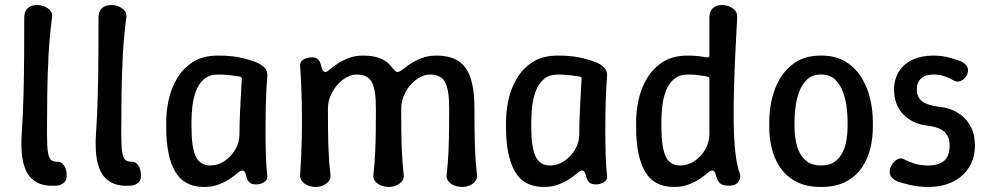

<svg xmlns="http://www.w3.org/2000/svg" viewBox="-20 -730 3904 760"><path d="M204 5Q156 8 127 -7.5Q98 -23 84 -52.5Q70 -82 66.5 -120.5Q63 -159 66 -200Q71 -275 73 -353Q75 -431 75.5 -508.5Q76 -586 76 -661Q76 -684 89 -697Q102 -710 127 -710Q143 -710 157 -704Q171 -698 179.5 -687.5Q188 -677 186 -661Q176 -586 172 -508.5Q168 -431 167 -353Q166 -275 166 -200Q166 -153 169.5 -129Q173 -105 181.5 -97.5Q190 -90 204 -90Q222 -91 233 -76Q244 -61 244 -33Q244 -15 231.5 -5.5Q219 4 204 5Z M498 5Q450 8 421 -7.5Q392 -23 378 -52.5Q364 -82 360.5 -120.5Q357 -159 360 -200Q365 -275 367 -353Q369 -431 369.5 -508.5Q370 -586 370 -661Q370 -684 383 -697Q396 -710 421 -710Q437 -710 451 -704Q465 -698 473.5 -687.5Q482 -677 480 -661Q470 -586 466 -508.5Q462 -431 461 -353Q460 -275 460 -200Q460 -153 463.5 -129Q467 -105 475.5 -97.5Q484 -90 498 -90Q516 -91 527 -76Q538 -61 538 -33Q538 -15 525.5 -5.5Q513 4 498 5Z M788 10Q708 10 673 -51.5Q638 -113 638 -225V-250Q638 -289 647.5 -334Q657 -379 680.5 -419Q704 -459 743.5 -484.5Q783 -510 843 -510Q891 -510 926 -503Q961 -496 990 -485Q1010 -478 1025 -464Q1040 -450 1038 -429Q1034 -380 1032.5 -325Q1031 -270 1031 -216Q1031 -162 1032.5 -115Q1034 -68 1038 -34Q1040 -18 1025.5 -9Q1011 0 994 0Q976 0 967.5 -8Q959 -16 955 -32Q953 -43 949 -49Q945 -55 938 -55Q932 -55 920.5 -45Q909 -35 890.5 -22.5Q872 -10 846.5 0Q821 10 788 10ZM813 -75Q842 -75 868 -92Q894 -109 911 -137.5Q928 -166 928 -200Q928 -236 929.5 -272Q931 -308 933 -344Q935 -380 937 -416Q939 -425 929 -427Q917 -429 893.5 -432Q870 -435 843 -435Q809 -435 788 -417Q767 -399 756 -370Q745 -341 741.5 -309Q738 -277 738 -250V-225Q738 -149 754.5 -112Q771 -75 813 -75Z M1229 10Q1213 10 1198.5 4Q1184 -2 1175.5 -13Q1167 -24 1168 -39Q1173 -109 1174.5 -181.5Q1176 -254 1174.5 -327Q1173 -400 1168 -469Q1167 -486 1181.5 -494.5Q1196 -503 1215 -503Q1231 -503 1239 -495Q1247 -487 1251 -471Q1253 -461 1257 -453Q1261 -445 1268 -445Q1274 -445 1285.5 -455Q1297 -465 1315.5 -477.5Q1334 -490 1359.5 -500Q1385 -510 1418 -510Q1457 -510 1485 -499Q1513 -488 1531 -464Q1538 -456 1543 -450.5Q1548 -445 1553 -445Q1561 -445 1573.5 -455Q1586 -465 1604.5 -477.5Q1623 -490 1649 -500Q1675 -510 1708 -510Q1788 -510 1823 -461.5Q1858 -413 1858 -300Q1858 -258 1858.5 -213.5Q1859 -169 1861 -125Q1863 -81 1868 -39Q1870 -24 1861.5 -13Q1853 -2 1839 4Q1825 10 1809 10Q1793 10 1778 4Q1763 -2 1754.5 -13Q1746 -24 1748 -39Q1753 -81 1755 -125Q1757 -169 1757.5 -213.5Q1758 -258 1758 -300Q1758 -376 1741.5 -405.5Q1725 -435 1683 -435Q1655 -435 1628.5 -415.5Q1602 -396 1585 -365Q1568 -334 1568 -300Q1568 -258 1568.5 -213.5Q1569 -169 1571 -125Q1573 -81 1578 -39Q1580 -24 1571.5 -13Q1563 -2 1549 4Q1535 10 1519 10Q1503 10 1488 4Q1473 -2 1464.5 -13Q1456 -24 1458 -39Q1463 -81 1465 -125Q1467 -169 1467.5 -213.5Q1468 -258 1468 -300Q1468 -376 1451.5 -405.5Q1435 -435 1393 -435Q1365 -435 1338.5 -415.5Q1312 -396 1295 -365Q1278 -334 1278 -300Q1278 -258 1278.5 -213.5Q1279 -169 1281 -125Q1283 -81 1288 -39Q1290 -24 1281.5 -13Q1273 -2 1259 4Q1245 10 1229 10Z M2133 10Q2053 10 2018 -51.5Q1983 -113 1983 -225V-250Q1983 -289 1992.5 -334Q2002 -379 2025.5 -419Q2049 -459 2088.5 -484.5Q2128 -510 2188 -510Q2236 -510 2271 -503Q2306 -496 2335 -485Q2355 -478 2370 -464Q2385 -450 2383 -429Q2379 -380 2377.5 -325Q2376 -270 2376 -216Q2376 -162 2377.5 -115Q2379 -68 2383 -34Q2385 -18 2370.5 -9Q2356 0 2339 0Q2321 0 2312.5 -8Q2304 -16 2300 -32Q2298 -43 2294 -49Q2290 -55 2283 -55Q2277 -55 2265.5 -45Q2254 -35 2235.5 -22.5Q2217 -10 2191.5 0Q2166 10 2133 10ZM2158 -75Q2187 -75 2213 -92Q2239 -109 2256 -137.5Q2273 -166 2273 -200Q2273 -236 2274.5 -272Q2276 -308 2278 -344Q2280 -380 2282 -416Q2284 -425 2274 -427Q2262 -429 2238.5 -432Q2215 -435 2188 -435Q2154 -435 2133 -417Q2112 -399 2101 -370Q2090 -341 2086.5 -309Q2083 -277 2083 -250V-225Q2083 -149 2099.5 -112Q2116 -75 2158 -75Z M2648 10Q2568 10 2533 -51.5Q2498 -113 2498 -225V-250Q2498 -289 2507.5 -334Q2517 -379 2540.5 -419Q2564 -459 2603.5 -484.5Q2643 -510 2703 -510Q2728 -510 2747.5 -507.5Q2767 -505 2777 -503Q2788 -500 2788 -511V-661Q2788 -684 2801 -697Q2814 -710 2837 -710Q2854 -710 2868 -704Q2882 -698 2890.5 -687.5Q2899 -677 2898 -661Q2888 -486 2885 -363Q2882 -240 2887.5 -162Q2893 -84 2908 -44Q2914 -28 2903.5 -11.5Q2893 5 2867 5Q2839 5 2829 -5.5Q2819 -16 2815 -32Q2813 -43 2809 -49Q2805 -55 2798 -55Q2792 -55 2780.5 -45Q2769 -35 2750.5 -22.5Q2732 -10 2706.5 0Q2681 10 2648 10ZM2673 -75Q2702 -75 2728 -92Q2754 -109 2771 -137.5Q2788 -166 2788 -200V-416Q2788 -426 2779 -427Q2769 -429 2749 -432Q2729 -435 2703 -435Q2669 -435 2648 -417Q2627 -399 2616 -370Q2605 -341 2601.5 -309Q2598 -277 2598 -250V-225Q2598 -149 2614.5 -112Q2631 -75 2673 -75Z M3435 -225Q3435 -186 3425.5 -144.5Q3416 -103 3392.5 -68Q3369 -33 3329.5 -11.5Q3290 10 3230 10Q3170 10 3130.5 -11.5Q3091 -33 3067.5 -68Q3044 -103 3034.5 -144.5Q3025 -186 3025 -225V-250Q3025 -289 3034.5 -334Q3044 -379 3067.5 -419Q3091 -459 3130.5 -484.5Q3170 -510 3230 -510Q3290 -510 3329.5 -484.5Q3369 -459 3392.5 -419Q3416 -379 3425.5 -334Q3435 -289 3435 -250ZM3335 -250Q3335 -276 3331 -307.5Q3327 -339 3316 -368Q3305 -397 3284.5 -416Q3264 -435 3230 -435Q3196 -435 3175.5 -416Q3155 -397 3144 -368Q3133 -339 3129 -307.5Q3125 -276 3125 -250V-225Q3125 -203 3129 -177.5Q3133 -152 3144 -128.5Q3155 -105 3175.5 -90Q3196 -75 3230 -75Q3264 -75 3284.5 -90Q3305 -105 3316 -128.5Q3327 -152 3331 -177.5Q3335 -203 3335 -225Z M3654 10Q3616 10 3584 2.5Q3552 -5 3532 -12Q3517 -18 3508 -30Q3499 -42 3503 -61Q3506 -73 3514.5 -84Q3523 -95 3534.5 -100.5Q3546 -106 3557 -100Q3574 -91 3598 -83Q3622 -75 3654 -75Q3695 -75 3717 -93.5Q3739 -112 3739 -155Q3739 -188 3719 -207.5Q3699 -227 3649 -233Q3621 -236 3597 -247.5Q3573 -259 3555.5 -277Q3538 -295 3528.5 -320Q3519 -345 3519 -375Q3519 -416 3538 -446.5Q3557 -477 3592 -493.5Q3627 -510 3674 -510Q3705 -510 3733.5 -503Q3762 -496 3782 -488Q3796 -482 3805.5 -470.5Q3815 -459 3810 -440Q3807 -429 3798 -420Q3789 -411 3778 -408Q3767 -405 3756 -411Q3741 -420 3720.5 -427.5Q3700 -435 3674 -435Q3643 -435 3626 -419.5Q3609 -404 3609 -375Q3609 -347 3629 -330Q3649 -313 3699 -307Q3740 -303 3771.5 -283.5Q3803 -264 3821 -231.5Q3839 -199 3839 -155Q3839 -105 3816 -68Q3793 -31 3751.5 -10.5Q3710 10 3654 10Z"/></svg>

Font: Winky Sans
Style: Regular
Weight: 400
Designer: Simon Atzbach
Foundry: typofactur
Version: Version 1.205